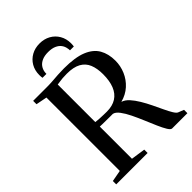

<svg xmlns="http://www.w3.org/2000/svg" viewBox="-274 -1090 1211 1211"><g transform="rotate(-45 331.0 -485.0)"><path d="M27 0V-30L103 -44V-698.5L29 -713V-743H151Q179 -743 204.8 -745Q230.5 -747 256.8 -748.8Q283 -750.5 311 -750.5Q410.5 -750.5 468 -727Q525.5 -703.5 550.5 -659.8Q575.5 -616 575.5 -555.5Q575.5 -508.5 557 -465.2Q538.5 -422 503.5 -390.2Q468.5 -358.5 418 -345Q442.5 -337.5 463.8 -314Q485 -290.5 504.5 -258Q524 -225.5 541 -190.2Q558 -155 572.8 -123.5Q587.5 -92 600.5 -70.8Q613.5 -49.5 624 -45L662 -30V0H526Q514.5 0 500.8 -22.5Q487 -45 471.2 -81.2Q455.5 -117.5 438.2 -158.5Q421 -199.5 402.8 -237Q384.5 -274.5 365.2 -300Q346 -325.5 326.5 -329.5Q315.5 -329.5 299 -329.5Q282.5 -329.5 265.2 -329.8Q248 -330 233.5 -330.2Q219 -330.5 211.5 -331V-44L307 -30V0ZM310 -366Q360 -366 393.5 -387.2Q427 -408.5 443.5 -449.5Q460 -490.5 460 -550Q460 -601.5 445 -638.2Q430 -675 394.8 -694.5Q359.5 -714 300 -714Q277.5 -714 261 -712.5Q244.5 -711 232.5 -709Q220.5 -707 211.5 -706V-371Q225.5 -369 244.5 -368Q263.5 -367 281.5 -366.5Q299.5 -366 310 -366ZM313.5 -970.5Q354 -970.5 386 -952.8Q418 -935 436.5 -903.2Q455 -871.5 455 -830.5Q455 -823.5 454.5 -817.2Q454 -811 453 -804H418.5Q418.5 -808 418.2 -813Q418 -818 416.5 -823Q413.5 -842.5 401.8 -858.5Q390 -874.5 368.2 -884.2Q346.5 -894 313.5 -894Q280.5 -894 258.8 -884.2Q237 -874.5 225.2 -858.5Q213.5 -842.5 210 -823Q209 -818 208.8 -813Q208.5 -808 208.5 -804H173.5Q172.5 -811 172 -817.2Q171.5 -823.5 171.5 -830.5Q171.5 -872 190 -903.5Q208.5 -935 240.5 -952.8Q272.5 -970.5 313.5 -970.5Z"/></g></svg>

Font: Merriweather 96pt
Style: Regular
Weight: 400
Version: Version 2.100